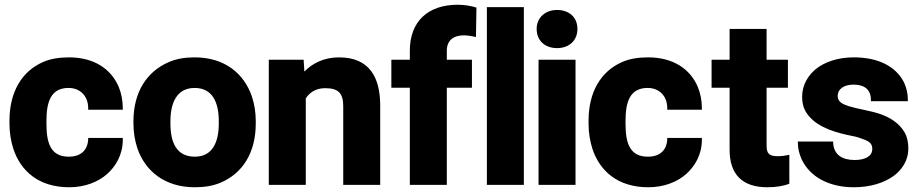

<svg xmlns="http://www.w3.org/2000/svg" viewBox="-20 -780 3876 810"><path d="M20 -257C20 -220 26 -185 36 -153C67 -58 144 10 272 10C339 10 395 -13 432 -46C467 -77 498 -126 498 -190V-198H352V-191C349 -145 320 -119 270 -119C193 -119 176 -178 176 -257V-271C176 -349 194 -409 269 -409C319 -409 352 -374 352 -324V-317H498V-324C498 -356 492 -386 481 -413C449 -489 377 -538 271 -538C229 -538 192 -532 161 -518C72 -479 20 -392 20 -271Z M543 -259C543 -220 549 -186 560 -153C593 -59 674 10 802 10C843 10 880 4 912 -10C1003 -49 1059 -135 1059 -259V-269C1059 -308 1053 -342 1042 -375C1009 -469 929 -538 801 -538C760 -538 724 -532 692 -518C601 -479 543 -393 543 -269ZM699 -259V-269C699 -346 726 -409 801 -409C877 -409 903 -347 903 -269V-259C903 -181 877 -119 802 -119C724 -119 699 -180 699 -259Z M1114 0H1270V-365C1286 -389 1311 -408 1352 -408C1407 -408 1428 -387 1428 -332V0H1584V-334C1584 -456 1537 -538 1410 -538C1347 -538 1298 -513 1264 -478L1261 -528H1114Z M1631 -410H1709V0H1865V-410H1971V-528H1865V-566C1865 -609 1892 -631 1938 -631C1960 -630 1972 -627 1988 -624L1990 -748C1968 -755 1940 -760 1911 -760C1787 -760 1709 -691 1709 -566V-528H1631Z M2034 0H2190V-750H2034Z M2244 -658C2244 -607 2281 -577 2330 -577C2380 -577 2416 -608 2416 -658C2416 -708 2380 -738 2330 -738C2281 -738 2244 -706 2244 -658ZM2252 0H2408V-528H2252Z M2463 -257C2463 -220 2469 -185 2479 -153C2510 -58 2587 10 2715 10C2782 10 2838 -13 2875 -46C2910 -77 2941 -126 2941 -190V-198H2795V-191C2792 -145 2763 -119 2713 -119C2636 -119 2619 -178 2619 -257V-271C2619 -349 2637 -409 2712 -409C2762 -409 2795 -374 2795 -324V-317H2941V-324C2941 -356 2935 -386 2924 -413C2892 -489 2820 -538 2714 -538C2672 -538 2635 -532 2604 -518C2515 -479 2463 -392 2463 -271Z M2982 -410H3058V-148C3058 -45 3111 10 3217 10C3253 10 3285 5 3310 -5V-127C3295 -124 3282 -121 3261 -121C3225 -121 3214 -132 3214 -166V-410H3304V-528H3214V-658H3058V-528H2982Z M3346 -176C3346 -154 3352 -130 3362 -108C3396 -35 3476 10 3582 10C3651 10 3708 -8 3749 -37C3783 -62 3812 -100 3812 -154C3812 -180 3807 -203 3796 -222C3773 -261 3734 -286 3687 -301C3650 -313 3596 -321 3561 -332C3536 -340 3514 -350 3514 -374C3514 -405 3541 -423 3581 -423C3628 -423 3654 -401 3654 -360V-353H3810V-360C3810 -386 3804 -410 3794 -432C3759 -501 3684 -538 3582 -538C3515 -538 3460 -519 3422 -489C3391 -463 3364 -424 3364 -372C3364 -349 3368 -329 3378 -311C3411 -253 3483 -226 3558 -210C3580 -206 3597 -202 3610 -197C3639 -187 3660 -180 3660 -152C3660 -120 3629 -105 3585 -105C3532 -105 3498 -128 3495 -176V-183H3346Z"/></svg>

Font: Asimov Pro
Style: Blk
Weight: 900
Designer: Google
Version: Version 2.000980; 2014